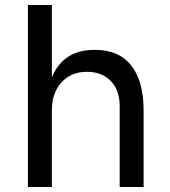

<svg xmlns="http://www.w3.org/2000/svg" viewBox="-20 -750 680 770"><path d="M92 0V-730H188V-440Q234 -550 358 -550H362Q457 -550 506.5 -487Q556 -424 556 -305V0H460V-325Q460 -389 424 -425.5Q388 -462 329 -462Q265 -462 226.5 -419.5Q188 -377 188 -308V0Z"/></svg>

Font: Cazoo Sans
Style: Regular
Weight: 400
Designer: Jonathan Barnbrook, Julián Moncada
Foundry: Barnbrook Fonts
Version: Version 2.000;Glyphs 3.3 (3337)